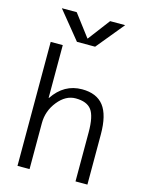

<svg xmlns="http://www.w3.org/2000/svg" viewBox="-139 -1039 850 1122"><g transform="rotate(15 286.5 -478.5)"><path d="M284 -825 384 -957H475L338 -790H228L92 -957H182L282 -825ZM80 -750H153V-431H155Q221 -530 330 -530Q418 -530 460.5 -475.5Q503 -421 503 -303V0H431V-297Q431 -394 403 -431.5Q375 -469 307 -469Q247 -469 200 -410.5Q153 -352 153 -278V0H80Z"/></g></svg>

Font: Mplus 1p
Style: Regular
Weight: 400
Version: Version 1.061